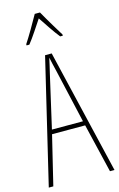

<svg xmlns="http://www.w3.org/2000/svg" viewBox="-141 -1007 659 1064"><g transform="rotate(-15 188.5 -475.0)"><path d="M204 -950H174C150 -906 106 -831 85 -800V-793H101C128 -826 164 -883 189 -920C216 -880 250 -827 278 -793H293V-800C281 -819 230 -903 204 -950ZM351 0H377L208 -714H170L0 0H26L94 -281H284ZM208 -612 278 -306H100L170 -612C178 -646 183 -666 189 -695C195 -666 200 -645 208 -612Z"/></g></svg>

Font: Noto Sans Ethiopic ExtraCondensed Thin
Style: Regular
Weight: 100
Width: 2
Designer: Monotype Design Team
Foundry: Monotype Imaging Inc.
Version: Version 2.102